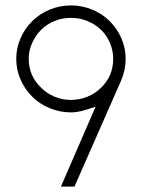

<svg xmlns="http://www.w3.org/2000/svg" viewBox="-20 -689 524 709"><path d="M255 0H205L333 -295Q298 -283 279 -278.5Q260 -274 242 -274Q201 -274 163.5 -289.5Q126 -305 99 -332Q71 -360 55.5 -396Q40 -432 40 -472Q40 -511 55.5 -547Q71 -583 99 -611Q126 -638 163.5 -653.5Q201 -669 242 -669Q283 -669 320.5 -653.5Q358 -638 385 -611Q413 -583 428.5 -547Q444 -511 444 -472Q444 -430 427 -391ZM132 -579Q111 -558 98.5 -530Q86 -502 86 -472Q86 -409 132 -365Q153 -344 181.5 -332Q210 -320 242 -320Q274 -320 303 -332Q332 -344 353 -365Q398 -408 398 -472Q398 -502 386 -530.5Q374 -559 353 -579Q331 -600 302.5 -611.5Q274 -623 242 -623Q210 -623 181.5 -611.5Q153 -600 132 -579Z"/></svg>

Font: Sulphur Point Light
Style: Regular
Weight: 300
Designer: Noponies / Dale Sattler
Foundry: Noponies
Version: Version 1.000; ttfautohint (v1.8)